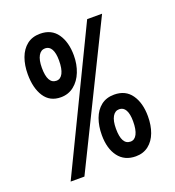

<svg xmlns="http://www.w3.org/2000/svg" viewBox="-135 -843 870 956"><g transform="rotate(-20 300.0 -365.0)"><path d="M430 -725H509L149 7H76ZM58 -568Q58 -616 72 -654.2Q86 -692.5 114.2 -714.8Q142.5 -737 184 -737Q244 -737 275 -693Q306 -649 306 -578Q306 -531 290.2 -491.2Q274.5 -451.5 244.8 -427.8Q215 -404 175 -404Q117 -404 87.5 -449.2Q58 -494.5 58 -568ZM228 -580Q228 -619 216.5 -639.5Q205 -660 183 -660Q160.5 -660 147.8 -637.8Q135 -615.5 135 -574Q135 -489 182 -489Q204 -489 216 -512.5Q228 -536 228 -580ZM301 -157Q301 -205 315 -243.2Q329 -281.5 357.2 -303.8Q385.5 -326 427 -326Q487 -326 518 -282Q549 -238 549 -167Q549 -119.5 535 -81.8Q521 -44 493 -22Q465 0 425 0Q365.5 0 333.2 -42.8Q301 -85.5 301 -157ZM471 -169Q471 -208 459.5 -228.5Q448 -249 426 -249Q403.5 -249 390.8 -226.8Q378 -204.5 378 -163Q378 -78 425 -78Q447 -78 459 -101.5Q471 -125 471 -169Z"/></g></svg>

Font: JuliaMono
Style: Regular
Weight: 400
Monospace: yes
Designer: cormullion
Foundry: corm
Version: Version 0.055; ttfautohint (v1.8.4)